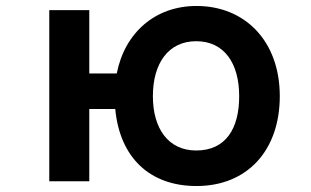

<svg xmlns="http://www.w3.org/2000/svg" viewBox="-20 -552 1040 643"><path d="M145 55H279V-187H366C381 -25 481 71 638 71C809 71 917 -49 917 -230C917 -414 801 -532 638 -532C500 -532 398 -443 371 -306H279V-518H145ZM637 -48C544 -48 492 -121 492 -230C492 -340 544 -414 637 -414C731 -414 781 -340 781 -230C781 -121 736 -48 637 -48Z"/></svg>

Font: LINE Seed JP_OTF Bold
Style: Regular
Weight: 700
Designer: LINE & Fontrix & Fontworks
Version: Version 1.009